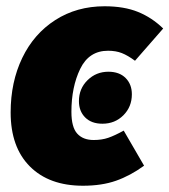

<svg xmlns="http://www.w3.org/2000/svg" viewBox="-20 -573 541 613"><path d="M501 -482 411 -379Q388 -396 369 -403.5Q350 -411 325 -411Q264 -411 236 -353Q208 -295 208 -216Q208 -167 226.5 -146.5Q245 -126 279 -126Q305 -126 325.5 -133Q346 -140 375 -156L440 -44Q396 -12 350.5 4Q305 20 245 20Q137 20 75.5 -41.5Q14 -103 14 -214Q14 -311 51 -388Q88 -465 156.5 -509Q225 -553 314 -553Q376 -553 420.5 -535Q465 -517 501 -482ZM232 -250Q232 -290 259.5 -317Q287 -344 326 -344Q361 -344 381 -324Q401 -304 401 -272Q401 -232 374 -205Q347 -178 307 -178Q272 -178 252 -198Q232 -218 232 -250Z"/></svg>

Font: Fira Sans Condensed Black
Style: Italic
Weight: 900
Width: 3
Italic angle: -8°
Designer: Carrois Corporate & Edenspiekermann AG
Foundry: Carrois Corporate GbR & Edenspiekermann AG
Version: Version 4.203